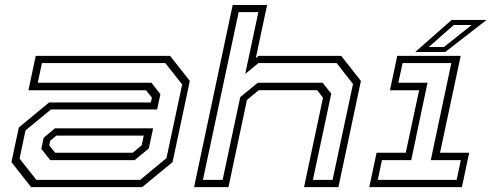

<svg xmlns="http://www.w3.org/2000/svg" viewBox="-20 -770 2042 790"><path d="M108 0 27 -103 57.5 -245.5 182 -348.5H600.5L605 -368L581 -398.5H97L127 -540H680L761 -437L690 -103L565 0ZM129.5 -30H557L665 -119.5L729.5 -422.5L660 -510.5H152.5L135.5 -429.5H603L640 -382.5L626.5 -319.5H189.5L85 -233.5L60.5 -117.5ZM187 -111 150 -157.5 159.5 -203 206 -242H610L592.5 -159.5L534 -111ZM207 -141.5H526L563 -172L571.5 -212H212L186.5 -191L182.5 -172Z M778.5 0 937.5 -749.5H1079L1032.5 -530.5L1044 -540H1384L1465 -437L1372.5 0H1231L1309 -368L1285 -399H1044.5L996 -358.5L920 0ZM815 -30H896L968.5 -370.5L1040.5 -429.5H1307.5L1343 -384.5L1267.5 -30H1348.5L1432.5 -424.5L1365 -510.5H1043.5L989 -466L1043 -720H962Z M1499.5 0 1529.5 -141.5H1649.5L1704.5 -398.5H1584.5L1614.5 -540H1875.5L1790.5 -141.5H1910.5L1880.5 0ZM1534.5 -30H1859L1876 -111H1752.5L1837 -510.5H1636.5L1619 -429.5H1739L1672 -111H1551.5ZM1688.5 -556 1838.5 -688H1982L1812 -556ZM1744 -576.5H1806.5L1920.5 -667H1847Z"/></svg>

Font: Tourney Expanded Light
Style: Italic
Weight: 300
Width: 7
Italic angle: -12°
Designer: Tyler Finck
Foundry: Etcetera Type Co
Version: Version 1.010; ttfautohint (v1.8.3)